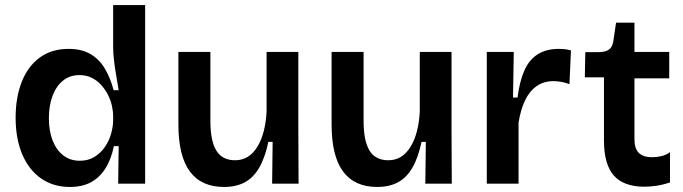

<svg xmlns="http://www.w3.org/2000/svg" viewBox="-20 -729 2712 762"><path d="M257 13Q192 13 143.5 -20.5Q95 -54 68.5 -116Q42 -178 42 -262Q42 -342 66 -403.5Q90 -465 137 -500Q184 -535 252 -535Q304 -535 339 -514.5Q374 -494 396 -457Q418 -420 431 -371H451Q446 -402 440.5 -433.5Q435 -465 432 -493.5Q429 -522 429 -544V-709H556V-255V0H449L451 -149H432Q421 -96 398 -60Q375 -24 340.5 -5.5Q306 13 257 13ZM297 -91Q330 -91 355 -106.5Q380 -122 396.5 -146Q413 -170 421 -198.5Q429 -227 429 -252V-268Q429 -288 424 -310Q419 -332 408 -353.5Q397 -375 381 -392.5Q365 -410 343.5 -420.5Q322 -431 296 -431Q257 -431 230 -409Q203 -387 188.5 -348.5Q174 -310 174 -260Q174 -209 189 -171Q204 -133 231.5 -112Q259 -91 297 -91Z M869 13Q779 13 733.5 -48.5Q688 -110 688 -235V-523H815V-249Q815 -170 838.5 -131.5Q862 -93 913 -93Q942 -93 964 -107Q986 -121 1002 -147.5Q1018 -174 1027 -209.5Q1036 -245 1038 -287V-523H1164V-216L1165 0H1060L1062 -166H1045Q1032 -104 1009 -64Q986 -24 951.5 -5.5Q917 13 869 13Z M1477 13Q1387 13 1341.5 -48.5Q1296 -110 1296 -235V-523H1423V-249Q1423 -170 1446.5 -131.5Q1470 -93 1521 -93Q1550 -93 1572 -107Q1594 -121 1610 -147.5Q1626 -174 1635 -209.5Q1644 -245 1646 -287V-523H1772V-216L1773 0H1668L1670 -166H1653Q1640 -104 1617 -64Q1594 -24 1559.5 -5.5Q1525 13 1477 13Z M1912 0V-263V-523H2019L2016 -342H2034Q2042 -406 2061 -449Q2080 -492 2114 -513.5Q2148 -535 2198 -535Q2208 -535 2219.5 -534Q2231 -533 2246 -529L2240 -395Q2225 -401 2208 -404Q2191 -407 2177 -407Q2138 -407 2109.5 -387Q2081 -367 2063.5 -330Q2046 -293 2038 -242V0Z M2538 12Q2455 12 2416 -32.5Q2377 -77 2377 -171V-422H2301L2303 -522H2352Q2382 -522 2396 -531.5Q2410 -541 2414 -565L2425 -639H2498V-523H2636V-418H2498V-176Q2498 -139 2515.5 -122Q2533 -105 2568 -105Q2587 -105 2605.5 -109.5Q2624 -114 2639 -125V-5Q2609 5 2583.5 8.5Q2558 12 2538 12Z"/></svg>

Font: Bricolage Grotesque 17pt SemiBold
Style: Regular
Weight: 600
Version: Version 1.001;gftools[0.9.33.dev8+g029e19f]